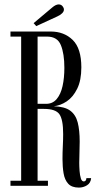

<svg xmlns="http://www.w3.org/2000/svg" viewBox="-20 -843 444 871"><path d="M338 8Q305.5 8 289.5 -9.5Q273.5 -27 268.5 -56.5Q263.5 -86 263.5 -121.5Q263.5 -151 265 -180.5Q266.5 -210 266.5 -235Q266.5 -300.5 249.5 -324.8Q232.5 -349 179 -349H150.5V-23H197.5V0H27.5V-23H76V-677H27.5V-700H210Q270.5 -700 309.8 -661.8Q349 -623.5 349 -537.5Q349 -478.5 330.2 -440.5Q311.5 -402.5 282.8 -383.2Q254 -364 224 -361Q273.5 -359.5 298.5 -341Q323.5 -322.5 332.5 -287.5Q341.5 -252.5 341.5 -201Q341.5 -177 340.5 -152.2Q339.5 -127.5 339.5 -104.5Q339.5 -87 341 -67.2Q342.5 -47.5 346.8 -33.8Q351 -20 360 -20Q371 -20 372 -35H393.5Q391.5 -13 374.8 -2.5Q358 8 338 8ZM150.5 -372H189.5Q219 -372 237.2 -393.8Q255.5 -415.5 263.8 -452.5Q272 -489.5 272 -535.5Q272 -599 256.2 -638Q240.5 -677 193.5 -677H150.5ZM144.5 -724.5 132.5 -738 217.5 -809.5Q233.5 -823 246.5 -823Q260 -823 267 -810Q270 -805.5 270 -799.5Q270 -790.5 261.2 -782.2Q252.5 -774 240 -768.5Z"/></svg>

Font: Imbue 50pt
Style: Regular
Weight: 400
Designer: Tyler Finck
Foundry: Etcetera Type Company
Version: Version 1.102; ttfautohint (v1.8.3)